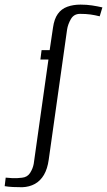

<svg xmlns="http://www.w3.org/2000/svg" viewBox="-111 -654 457 820"><path d="M-15.8 145.6Q-35.3 145.8 -56.1 144.7Q-76.8 143.6 -91 141L-86.7 104.6L-59.9 106.7Q-49.8 107.4 -39.1 106.9Q-28.4 106.4 -17.1 105Q6 102.8 17.8 84.1Q29.5 65.5 33 45.7L95.9 -399.8H61.5L66.6 -440H101.1L115.4 -536.2Q120.5 -573 135.8 -594.4Q151 -615.9 176.2 -625.1Q201.4 -634.3 232.9 -634.3Q259.6 -634.3 282.1 -630.8Q304.6 -627.4 326.3 -622.4L314.8 -584.3Q294.8 -589.4 275.5 -592.1Q256.1 -594.8 230.7 -594.8Q204.5 -594.8 191.6 -572.3Q178.8 -549.9 175.4 -527L97.1 27.9Q91.7 67 76.7 92.7Q61.6 118.4 38.1 131.4Q14.5 144.4 -15.8 145.6Z"/></svg>

Font: Alumni Sans SC Thin
Style: Italic
Weight: 100
Italic angle: -8°
Designer: Robert E. Leuschke
Foundry: Robert E. Leuschke
Version: Version 1.016